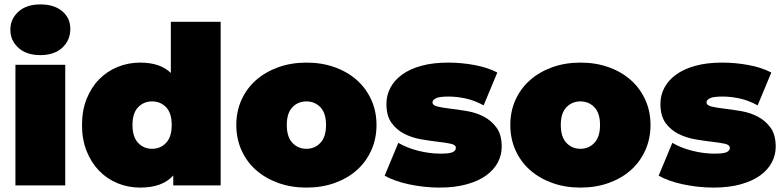

<svg xmlns="http://www.w3.org/2000/svg" viewBox="-20 -841 3557 871"><path d="M50 0V-547H276V0ZM163 -591Q100 -591 63.5 -624Q27 -657 27 -706Q27 -755 63.5 -788Q100 -821 163 -821Q226 -821 262.5 -790Q299 -759 299 -710Q299 -658 262.5 -624.5Q226 -591 163 -591Z M670 -166Q708 -166 733.5 -193Q759 -220 759 -274Q759 -328 733.5 -354.5Q708 -381 670 -381Q632 -381 606.5 -354.5Q581 -328 581 -274Q581 -220 606.5 -193Q632 -166 670 -166ZM981 0H766V-45Q717 10 616 10Q562 10 514 -9.5Q466 -29 430 -66Q394 -103 373 -155.5Q352 -208 352 -274Q352 -340 373 -392.5Q394 -445 430 -481.5Q466 -518 514 -537.5Q562 -557 616 -557Q707 -557 755 -510V-742H981Z M1370 10Q1301 10 1242.5 -11Q1184 -32 1141.5 -69.5Q1099 -107 1075.5 -159.5Q1052 -212 1052 -274Q1052 -336 1075.5 -388Q1099 -440 1141.5 -477.5Q1184 -515 1242.5 -536Q1301 -557 1370 -557Q1440 -557 1498.5 -536Q1557 -515 1599 -477.5Q1641 -440 1664.5 -388Q1688 -336 1688 -274Q1688 -212 1664.5 -159.5Q1641 -107 1599 -69.5Q1557 -32 1498.5 -11Q1440 10 1370 10ZM1370 -166Q1408 -166 1433.5 -193Q1459 -220 1459 -274Q1459 -328 1433.5 -354.5Q1408 -381 1370 -381Q1332 -381 1306.5 -354.5Q1281 -328 1281 -274Q1281 -220 1306.5 -193Q1332 -166 1370 -166Z M1973 10Q1938 10 1902.5 6Q1867 2 1834.5 -5Q1802 -12 1774 -22Q1746 -32 1725 -44L1787 -193Q1826 -170 1877.5 -157Q1929 -144 1978 -144Q2020 -144 2034 -151Q2048 -158 2048 -170Q2048 -184 2024.5 -189Q2001 -194 1966 -198Q1931 -202 1890.5 -209Q1850 -216 1815 -233.5Q1780 -251 1756.5 -283Q1733 -315 1733 -370Q1733 -409 1751 -443Q1769 -477 1804 -502.5Q1839 -528 1891.5 -542.5Q1944 -557 2013 -557Q2073 -557 2132.5 -546Q2192 -535 2236 -512L2174 -363Q2132 -386 2091.5 -394.5Q2051 -403 2016 -403Q1972 -403 1957 -395Q1942 -387 1942 -377Q1942 -363 1965.5 -357.5Q1989 -352 2023.5 -348Q2058 -344 2099 -337Q2140 -330 2174.5 -312Q2209 -294 2232.5 -262Q2256 -230 2256 -175Q2256 -138 2238.5 -104.5Q2221 -71 2186 -45.5Q2151 -20 2097.5 -5Q2044 10 1973 10Z M2613 10Q2544 10 2485.5 -11Q2427 -32 2384.5 -69.5Q2342 -107 2318.5 -159.5Q2295 -212 2295 -274Q2295 -336 2318.5 -388Q2342 -440 2384.5 -477.5Q2427 -515 2485.5 -536Q2544 -557 2613 -557Q2683 -557 2741.5 -536Q2800 -515 2842 -477.5Q2884 -440 2907.5 -388Q2931 -336 2931 -274Q2931 -212 2907.5 -159.5Q2884 -107 2842 -69.5Q2800 -32 2741.5 -11Q2683 10 2613 10ZM2613 -166Q2651 -166 2676.5 -193Q2702 -220 2702 -274Q2702 -328 2676.5 -354.5Q2651 -381 2613 -381Q2575 -381 2549.5 -354.5Q2524 -328 2524 -274Q2524 -220 2549.5 -193Q2575 -166 2613 -166Z M3216 10Q3181 10 3145.5 6Q3110 2 3077.5 -5Q3045 -12 3017 -22Q2989 -32 2968 -44L3030 -193Q3069 -170 3120.5 -157Q3172 -144 3221 -144Q3263 -144 3277 -151Q3291 -158 3291 -170Q3291 -184 3267.5 -189Q3244 -194 3209 -198Q3174 -202 3133.5 -209Q3093 -216 3058 -233.5Q3023 -251 2999.5 -283Q2976 -315 2976 -370Q2976 -409 2994 -443Q3012 -477 3047 -502.5Q3082 -528 3134.5 -542.5Q3187 -557 3256 -557Q3316 -557 3375.5 -546Q3435 -535 3479 -512L3417 -363Q3375 -386 3334.5 -394.5Q3294 -403 3259 -403Q3215 -403 3200 -395Q3185 -387 3185 -377Q3185 -363 3208.5 -357.5Q3232 -352 3266.5 -348Q3301 -344 3342 -337Q3383 -330 3417.5 -312Q3452 -294 3475.5 -262Q3499 -230 3499 -175Q3499 -138 3481.5 -104.5Q3464 -71 3429 -45.5Q3394 -20 3340.5 -5Q3287 10 3216 10Z"/></svg>

Font: Montserrat-Alt1 Black
Style: Regular
Weight: 900
Designer: Differentunic
Foundry: Differentunic
Version: Version 7.222